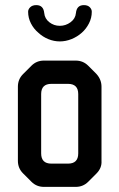

<svg xmlns="http://www.w3.org/2000/svg" viewBox="-20 -722 467 751"><path d="M103 -11Q123 9 152 9H276Q305 9 325 -11L357 -43Q379 -65 377 -93V-383Q377 -411 357 -433L325 -465Q305 -485 276 -485H152Q123 -485 103 -465L70 -432Q50 -412 50 -383V-93Q50 -64 70 -44ZM141 -122V-354Q141 -394 181 -394H246Q286 -394 286 -354V-122Q286 -82 246 -82H181Q141 -82 141 -122ZM90 -676Q90 -652 101 -630.5Q112 -609 130 -594Q147 -578 169 -569Q191 -560 214 -560Q237 -560 259.5 -569Q282 -578 300 -594Q317 -609 328 -630.5Q339 -652 339 -676Q339 -686 331 -694Q323 -702 308 -702Q280 -702 277 -671Q275 -649 256 -635Q237 -621 214 -621Q191 -621 173 -635Q155 -649 153 -671Q150 -702 122 -702Q107 -702 98.5 -694Q90 -686 90 -676Z"/></svg>

Font: WDXL Lubrifont SC
Style: Regular
Weight: 400
Designer: [WDXL Lubrifont] Copyright 2020-2022 (c) NightFurySL2001, Skr-ZERO; [ZCOOL QingKe HuangYou] Copyright 2018-2022 (c) The 
Version: Version 2.001;hotconv 1.1.1;makeotfexe 2.6.0